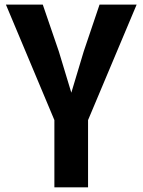

<svg xmlns="http://www.w3.org/2000/svg" viewBox="-20 -804 612 824"><path d="M213.4 0H357.9V-288.6L566.4 -784.2H407.2L339.4 -583.5L286.1 -406.2L232.4 -583.5L163.6 -784.2H5.4L213.4 -288.6Z"/></svg>

Font: Decalotype SemiBold
Style: Regular
Weight: 600
Designer: Alfredo Marco Pradil
Foundry: Alfredo Marco Pradil
Version: Version 1.0